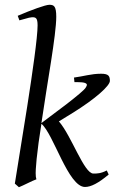

<svg xmlns="http://www.w3.org/2000/svg" viewBox="-20 -762 479 802"><path d="M215 -692C215 -737 205 -742 186 -742C170 -742 110 -720 54 -696L61 -677C69 -679 76 -681 83 -683C95 -687 109 -690 114 -690C129 -690 137 -688 137 -656C137 -557 53 -71 42 5L59 20C63 18 68 16 75 13L115 -6C122 -9 127 -11 132 -13C130 -19 129 -27 129 -39C129 -43 129 -57 133 -98C137 -138 144 -189 153 -245C204 -202 265 19 335 19C360 19 391 3 434 -33L426 -50C401 -37 385 -37 370 -37C331 -37 279 -194 226 -255L283 -290C380 -350 439 -404 439 -424C439 -445 433 -454 402 -454C361 -454 328 -443 289 -438L291 -419C295 -419 299 -419 302 -419C334 -419 343 -414 343 -407C343 -405 341 -401 338 -396C333 -387 303 -362 258 -327L153 -248C177 -414 215 -616 215 -692Z"/></svg>

Font: Oxford Ugaritic Clay
Style: Regular
Weight: 400
Designer: Jacob Thomas
Foundry: Bengal Creative Media Limited
Version: Version 1.000